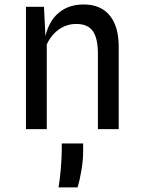

<svg xmlns="http://www.w3.org/2000/svg" viewBox="-20 -577 640 858"><path d="M510.5 -367V0H417.5V-336.5Q417.5 -406.5 394.8 -438.2Q372 -470 321 -470Q278.5 -470 244 -446Q209.5 -422 189 -378.5V0H96V-546.5H176.5L183 -416Q199.5 -484.5 243.5 -520.8Q287.5 -557 354 -557Q430 -557 470.2 -508Q510.5 -459 510.5 -367ZM241.5 260.5Q247 231 251.5 179.8Q256 128.5 256 93.5V64H351.5V99.5Q351.5 138.5 344 183.5Q336.5 228.5 326.5 260.5Z"/></svg>

Font: SplineSansMono30
Style: Regular
Weight: 400
Designer: Eben Sorkin, Mirko Velimirovic
Foundry: Sorkin Type
Version: Version 1.000